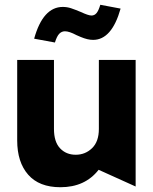

<svg xmlns="http://www.w3.org/2000/svg" viewBox="-20 -773 639 804"><path d="M233 11Q336 11 393 -62L548 8V-522H394V-233Q394 -180 365.5 -152.5Q337 -125 297 -125Q257 -125 231.5 -152Q206 -179 206 -233V-522H52V-185Q52 -94 98 -41.5Q144 11 233 11ZM252 -642Q270 -642 300 -626Q304 -624 318.5 -618Q333 -612 345.5 -609Q358 -606 370 -606Q448 -606 485 -737L400 -753Q393 -729 384.5 -718.5Q376 -708 363 -708Q350 -708 318 -723Q294 -733 277.5 -738.5Q261 -744 243 -744Q160 -744 123 -611L210 -595Q218 -621 228 -631.5Q238 -642 252 -642Z"/></svg>

Font: Geom
Style: Bold
Weight: 700
Version: Version 1.102